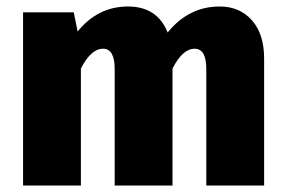

<svg xmlns="http://www.w3.org/2000/svg" viewBox="-20 -571 878 591"><path d="M656 -551Q718 -551 755.5 -508.5Q793 -466 793 -391V0H615V-359Q615 -421 579 -421Q542 -421 511 -360V0H333V-359Q333 -421 297 -421Q260 -421 229 -360V0H51V-533H207L219 -474Q281 -551 374 -551Q464 -551 496 -471Q561 -551 656 -551Z"/></svg>

Font: FiraGO ExtraBold
Style: Regular
Weight: 800
Designer: bBox Type
Foundry: bBox Type GmbH
Version: Version 1.001;PS 001.001;hotconv 1.0.88;makeotf.lib2.5.64775